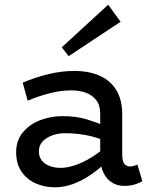

<svg xmlns="http://www.w3.org/2000/svg" viewBox="-20 -786 641 820"><path d="M510 8Q481 8 458 -6.5Q435 -21 421.5 -49Q408 -77 408 -116V-301Q408 -337 391 -358.5Q374 -380 346.5 -390Q319 -400 285 -400Q240 -400 193 -388Q146 -376 98 -356L77 -433Q131 -456 187 -469.5Q243 -483 297 -483Q361 -483 407 -462Q453 -441 477.5 -400Q502 -359 502 -297V-124Q502 -98 511 -86.5Q520 -75 536 -75Q545 -75 553 -78Q561 -81 567 -83L588 -12Q577 -5 556.5 1.5Q536 8 510 8ZM214 14Q170 14 132 -3Q94 -20 71.5 -53.5Q49 -87 49 -136Q49 -186 77.5 -220.5Q106 -255 151 -272.5Q196 -290 247 -290Q306 -290 350 -276.5Q394 -263 441 -243V-179Q388 -202 344.5 -209.5Q301 -217 264 -217Q233 -218 206.5 -209Q180 -200 163 -183Q146 -166 146 -139Q146 -116 159 -100Q172 -84 193.5 -76.5Q215 -69 239 -69Q265 -69 298 -79.5Q331 -90 367.5 -112Q404 -134 441 -167L439 -99Q405 -65 367.5 -39.5Q330 -14 291.5 0Q253 14 214 14ZM273 -546 244 -584 442 -766 495 -693Z"/></svg>

Font: BioRhyme ExtraBold
Style: Regular
Weight: 400
Version: Version 1.600;gftools[0.9.33]